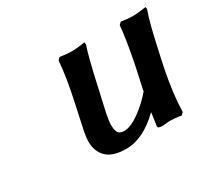

<svg xmlns="http://www.w3.org/2000/svg" viewBox="-97 -591 824 756"><g transform="rotate(-30 315.5 -213.0)"><path d="M433.1 -5.9Q434.6 -15.6 437.5 -36.1Q440.4 -56.6 441.9 -66.9Q363.3 9.8 286.1 9.8Q225.1 9.8 197.5 -17.3Q169.9 -44.4 169.9 -88.9Q169.9 -106.4 174.8 -131.8L200.2 -250Q223.1 -355.5 228 -424.8L237.8 -435.1Q269.5 -430.2 291 -430.2Q316.4 -430.2 352.1 -436L353 -425.8Q336.4 -377.9 308.1 -248Q306.6 -241.2 298.3 -205.1Q290 -168.9 286.1 -149.9Q279.8 -119.1 279.8 -102.1Q279.8 -73.2 288.6 -64.2Q297.4 -55.2 314 -55.2Q343.3 -55.2 385.5 -85.7Q427.7 -116.2 460 -155.8L457 -153.8Q464.8 -191.4 478 -250Q501 -362.3 505.9 -424.8L516.1 -435.1Q546.4 -430.2 567.9 -430.2Q593.8 -430.2 629.9 -436L630.9 -425.8Q625.5 -411.6 621.1 -396.7Q616.7 -381.8 611.6 -362.3Q606.4 -342.8 603.5 -329.8Q600.6 -316.9 594.2 -289.1Q587.9 -261.2 585 -248L573.2 -192.9Q551.8 -87.4 549.8 -4.9L540 4.9Q506.8 0 488.8 0Q476.6 0 457 2.9Q448.7 2.9 443.1 1.7Q437.5 0.5 435.3 -1.5Q433.1 -3.4 434.1 -5.9Z"/></g></svg>

Font: Linear Smooth
Style: Bold Italic
Weight: 700
Designer: Philipp H. Poll, Flanker
Foundry: Philipp H. Poll, reworked by Flanker
Version: Version 1.061 | FøM Fix